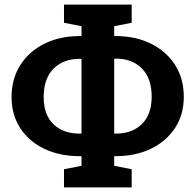

<svg xmlns="http://www.w3.org/2000/svg" viewBox="-20 -773 843 835"><path d="M258.3 42V-37.1L334.5 -51.8V-93.8H326.7Q239.7 -93.8 172.9 -125.7Q106 -157.7 68.1 -215.6Q30.3 -273.4 30.3 -351.1Q30.3 -430.2 68.4 -490Q106.4 -549.8 173.3 -583Q240.2 -616.2 326.7 -616.2H334.5V-659.2L258.3 -673.8V-752.9H552.7V-673.8L476.6 -659.2V-616.2H482.4Q568.8 -616.2 636 -583.3Q703.1 -550.3 741.2 -490.7Q779.3 -431.2 779.3 -352.1Q779.3 -274.4 741.2 -216.3Q703.1 -158.2 636 -126Q568.8 -93.8 482.4 -93.8H476.6V-51.8L552.7 -37.1V42ZM476.6 -191.9H483.4Q554.7 -191.9 597.2 -233.6Q639.6 -275.4 639.6 -352.1Q639.6 -432.1 597.2 -475.1Q554.7 -518.1 483.4 -518.1L476.6 -517.1ZM326.7 -191.9H334.5V-517.1H326.7Q254.9 -517.1 212.4 -473.9Q169.9 -430.7 169.9 -351.1Q169.9 -273.9 212.4 -232.9Q254.9 -191.9 326.7 -191.9Z"/></svg>

Font: Roboto Slab
Style: Bold
Weight: 700
Designer: Google
Version: Version 2.000; ttfautohint (v1.8.1.43-b0c9)